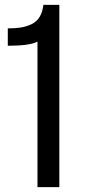

<svg xmlns="http://www.w3.org/2000/svg" viewBox="-20 -773 373 793"><path d="M12.2 -584V-655.8Q43.5 -655.8 66.2 -659.4Q88.9 -663.1 110.1 -673.1Q131.3 -683.1 143.6 -703.1Q155.8 -723.1 159.2 -752.9H225.1V0H134.8V-601.1Q103 -584 12.2 -584Z"/></svg>

Font: Standard
Style: Regular
Weight: 400
Designer: Bryce Wilner
Version: Version 2.000;PS 2.0;hotconv 16.6.51;makeotf.lib2.5.65220 DE